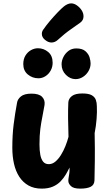

<svg xmlns="http://www.w3.org/2000/svg" viewBox="-20 -1105 653 1138"><path d="M227 13Q182 13 149 -5.5Q116 -24 94.5 -57Q73 -90 63 -134Q53 -178 53 -229Q53 -305 61 -368.5Q69 -432 81 -496Q84 -517 104 -533.5Q124 -550 167 -550Q211 -550 229.5 -531Q248 -512 244 -483Q238 -446 231 -412.5Q224 -379 219 -340.5Q214 -302 214 -249Q214 -213 219 -187Q224 -161 236 -146.5Q248 -132 269 -132Q290 -132 308 -147Q326 -162 341 -186Q356 -210 367.5 -238.5Q379 -267 386 -294Q384 -350 383.5 -403.5Q383 -457 385 -499Q387 -521 406.5 -536Q426 -551 468 -551Q506 -551 524 -540.5Q542 -530 548 -513Q554 -496 554 -476Q555 -459 554.5 -440Q554 -421 552.5 -400Q551 -379 548 -358Q545 -337 541 -316Q543 -216 542 -151Q541 -86 540 -36Q539 -9 517.5 2Q496 13 455 13Q416 13 400.5 -2Q385 -17 385 -33Q385 -43 387 -54Q389 -65 391 -79.5Q393 -94 392 -112Q383 -93 370.5 -71.5Q358 -50 339.5 -30.5Q321 -11 293.5 1Q266 13 227 13ZM208 -641Q172 -641 145 -663.5Q118 -686 118 -725Q118 -755 131 -776Q144 -797 164 -808Q184 -819 205 -819Q239 -819 265.5 -797Q292 -775 292 -733Q292 -708 280.5 -687Q269 -666 249.5 -653.5Q230 -641 208 -641ZM428 -636Q396 -636 370.5 -661.5Q345 -687 345 -724Q345 -745 355.5 -766.5Q366 -788 385.5 -803Q405 -818 432 -818Q468 -818 486.5 -801.5Q505 -785 511 -764.5Q517 -744 517 -729Q517 -705 504.5 -683.5Q492 -662 471.5 -649Q451 -636 428 -636ZM285 -853Q266 -853 247 -868.5Q228 -884 228 -904Q228 -913 231 -920Q234 -927 239 -933Q254 -955 276.5 -981.5Q299 -1008 321.5 -1031.5Q344 -1055 359 -1067Q369 -1075 380 -1080Q391 -1085 402 -1085Q419 -1085 436 -1073Q453 -1061 464 -1044Q475 -1027 475 -1008Q475 -985 456 -971Q441 -960 401.5 -932.5Q362 -905 323 -869Q306 -853 285 -853Z"/></svg>

Font: Playpen Sans
Style: Bold
Weight: 700
Designer: Laura Meseguer, Veronika Burian, José Scaglione
Foundry: TypeTogether
Version: Version 1.001